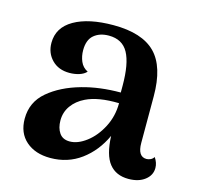

<svg xmlns="http://www.w3.org/2000/svg" viewBox="-85 -616 731 714"><g transform="rotate(15 281.0 -259.0)"><path d="M555 -55Q555 -27 531 -8.5Q507 10 468 10Q420 10 394 -22.5Q368 -55 365 -128Q336 -65 285 -27.5Q234 10 167 10Q109 10 73.5 -21Q38 -52 38 -107Q38 -171 86.5 -212Q135 -253 210 -274Q277 -293 358 -293V-319Q358 -404 335.5 -445Q313 -486 261 -486Q226 -486 204 -467.5Q182 -449 182 -409Q182 -386 190.5 -366Q199 -346 219 -336Q209 -325 191.5 -319.5Q174 -314 154 -314Q112 -314 86.5 -340Q61 -366 61 -405Q61 -464 116.5 -496Q172 -528 268 -528Q378 -528 429 -476.5Q480 -425 480 -311V-132Q480 -79 514 -79Q521 -79 529 -82.5Q537 -86 542 -94Q555 -75 555 -55ZM362 -253Q282 -255 235 -232Q204 -217 186 -192Q168 -167 168 -135Q168 -106 181 -87Q194 -68 221 -68Q252 -68 285 -93Q318 -118 340 -160.5Q362 -203 362 -253Z"/></g></svg>

Font: Arima Madurai ExtraBold
Style: Regular
Weight: 800
Designer: Joana Correia and Natanael Gama
Foundry: NDISCOVER
Version: Version 1.019